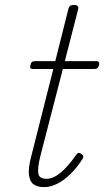

<svg xmlns="http://www.w3.org/2000/svg" viewBox="-20 -750 428 785"><path d="M160 15Q134 15 118 4Q102 -7 98.5 -34Q95 -61 107 -108L198 -468H116Q106 -468 104 -472.5Q102 -477 105 -485Q106 -493 110.5 -496.5Q115 -500 124 -500H206L260 -715Q262 -723 267.5 -726.5Q273 -730 283 -730Q292 -730 297 -725.5Q302 -721 300 -714L245 -500H373Q382 -500 384.5 -495.5Q387 -491 385 -484Q382 -474 378 -471Q374 -468 365 -468H237L145 -112Q133 -63 136.5 -41Q140 -19 170 -19Q198 -19 229 -45Q260 -71 292 -118Q297 -125 302 -125Q307 -125 312 -121Q320 -116 320.5 -111Q321 -106 318 -101Q295 -65 268.5 -39Q242 -13 214.5 1Q187 15 160 15Z"/></svg>

Font: Playwrite IS Thin
Style: Regular
Weight: 250
Designer: Veronika Burian, José Scaglione
Foundry: TypeTogether
Version: Version 1.002